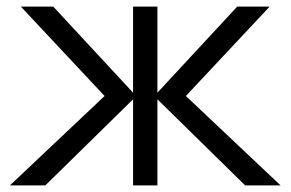

<svg xmlns="http://www.w3.org/2000/svg" viewBox="-20 -560 878 580"><path d="M382 -260 117 0H10L296 -270L43 -540H141L382 -280V-540H455.5V-280L696.5 -540H794.5L541.5 -270L827.5 0H720.5L455.5 -260V0H382Z"/></svg>

Font: Vela Sans
Style: Regular
Weight: 400
Designer: Principal design: Mikhail Sharanda - project Manrope.
Design modification: Ravid Balaliev
Foundry: Mikhail Sharanda
Version: Version 1.001